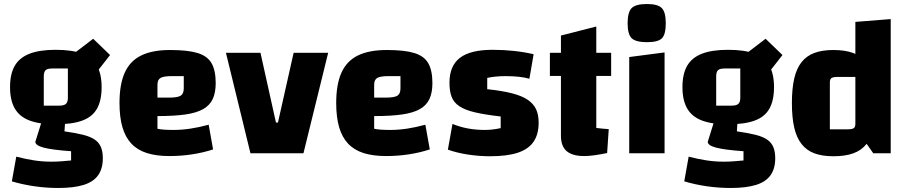

<svg xmlns="http://www.w3.org/2000/svg" viewBox="-20 -763 4515 956"><path d="M257 -144Q177 -144 127 -163Q77 -182 53.5 -223Q30 -264 30 -329Q30 -395 53.5 -435.5Q77 -476 127 -495.5Q177 -515 257 -515Q339 -515 389 -496Q439 -477 462.5 -436Q486 -395 486 -329Q486 -263 463 -222Q440 -181 389.5 -162.5Q339 -144 257 -144ZM198 -237H275Q299 -237 308.5 -246Q318 -255 318 -276V-422H240Q216 -422 207 -413.5Q198 -405 198 -382ZM492 25Q492 76 469 109Q446 142 397 157.5Q348 173 270 173Q210 173 151.5 164.5Q93 156 39 140L61 17Q107 29 149.5 35.5Q192 42 235 42Q263 42 287 40Q311 38 334 36V-10Q238 -17 197 -28Q156 -39 156 -57L191 -169L305 -168L301 -109Q358 -101 395 -91.5Q432 -82 453 -67Q474 -52 483 -29.5Q492 -7 492 25ZM439 -375 347 -496 444 -570 528 -489Z M823 14Q758 14 711 -1Q664 -16 634 -48Q604 -80 589.5 -130Q575 -180 575 -250Q575 -344 601.5 -402Q628 -460 683.5 -487Q739 -514 827 -514Q915 -514 964 -499Q1013 -484 1033.5 -448Q1054 -412 1054 -349Q1054 -302 1039.5 -270.5Q1025 -239 992 -220Q959 -201 903 -193Q847 -185 764 -185H734V-277H823Q864 -277 879.5 -286.5Q895 -296 895 -323V-384H836Q795 -384 779.5 -375Q764 -366 764 -341V-122Q789 -116 843 -116Q885 -116 928 -122.5Q971 -129 1019 -142L1041 -19Q992 -3 937 5.5Q882 14 823 14Z M1105 -500H1277L1354 -153H1364L1442 -500H1614L1491 0H1227Z M1902 14Q1837 14 1790 -1Q1743 -16 1713 -48Q1683 -80 1668.5 -130Q1654 -180 1654 -250Q1654 -344 1680.5 -402Q1707 -460 1762.5 -487Q1818 -514 1906 -514Q1994 -514 2043 -499Q2092 -484 2112.5 -448Q2133 -412 2133 -349Q2133 -302 2118.5 -270.5Q2104 -239 2071 -220Q2038 -201 1982 -193Q1926 -185 1843 -185H1813V-277H1902Q1943 -277 1958.5 -286.5Q1974 -296 1974 -323V-384H1915Q1874 -384 1858.5 -375Q1843 -366 1843 -341V-122Q1868 -116 1922 -116Q1964 -116 2007 -122.5Q2050 -129 2098 -142L2120 -19Q2071 -3 2016 5.5Q1961 14 1902 14Z M2218 -351Q2218 -435 2270 -475Q2322 -515 2433 -515Q2487 -515 2538.5 -509.5Q2590 -504 2637 -493L2616 -371Q2591 -378 2561 -381Q2531 -384 2497 -384Q2472 -384 2447 -381.5Q2422 -379 2406 -375V-319Q2480 -311 2529 -298.5Q2578 -286 2607 -266.5Q2636 -247 2649 -219.5Q2662 -192 2662 -152Q2662 -94 2636.5 -57Q2611 -20 2558 -2.5Q2505 15 2420 15Q2365 15 2309.5 6.5Q2254 -2 2210 -18L2233 -146Q2305 -116 2394 -116Q2411 -116 2430 -118Q2449 -120 2473 -125V-183Q2395 -192 2345.5 -203.5Q2296 -215 2268 -233.5Q2240 -252 2229 -280Q2218 -308 2218 -351Z M2889 14Q2830 14 2801.5 -10.5Q2773 -35 2773 -87V-586L2949 -631V-126Q2965 -124 2980 -122.5Q2995 -121 3011 -120L3003 -1Q2969 6 2940.5 10Q2912 14 2889 14ZM2718 -385V-500H3023V-385Z M3113 -479 3289 -502V0H3113ZM3201 -553Q3146 -553 3125.5 -572.5Q3105 -592 3105 -647Q3105 -703 3125.5 -723Q3146 -743 3201 -743Q3255 -743 3275 -723Q3295 -703 3295 -647Q3295 -592 3276 -572.5Q3257 -553 3201 -553Z M3605 -144Q3525 -144 3475 -163Q3425 -182 3401.5 -223Q3378 -264 3378 -329Q3378 -395 3401.5 -435.5Q3425 -476 3475 -495.5Q3525 -515 3605 -515Q3687 -515 3737 -496Q3787 -477 3810.5 -436Q3834 -395 3834 -329Q3834 -263 3811 -222Q3788 -181 3737.5 -162.5Q3687 -144 3605 -144ZM3546 -237H3623Q3647 -237 3656.5 -246Q3666 -255 3666 -276V-422H3588Q3564 -422 3555 -413.5Q3546 -405 3546 -382ZM3840 25Q3840 76 3817 109Q3794 142 3745 157.5Q3696 173 3618 173Q3558 173 3499.5 164.5Q3441 156 3387 140L3409 17Q3455 29 3497.5 35.5Q3540 42 3583 42Q3611 42 3635 40Q3659 38 3682 36V-10Q3586 -17 3545 -28Q3504 -39 3504 -57L3539 -169L3653 -168L3649 -109Q3706 -101 3743 -91.5Q3780 -82 3801 -67Q3822 -52 3831 -29.5Q3840 -7 3840 25ZM3787 -375 3695 -496 3792 -570 3876 -489Z M4130 -514Q4188 -514 4228.5 -499Q4269 -484 4294 -453Q4319 -422 4330.5 -371.5Q4342 -321 4342 -250Q4342 -178 4330.5 -127.5Q4319 -77 4294 -45.5Q4269 -14 4228.5 0.5Q4188 15 4130 15Q4074 15 4035 0.5Q3996 -14 3971 -46Q3946 -78 3934.5 -128Q3923 -178 3923 -250Q3923 -321 3934.5 -371.5Q3946 -422 3971 -453.5Q3996 -485 4035 -499.5Q4074 -514 4130 -514ZM4239 -380H4152Q4129 -380 4120.5 -374.5Q4112 -369 4112 -353V-119H4198Q4222 -119 4230.5 -124.5Q4239 -130 4239 -146ZM4415 -668V0H4328L4239 -127V-654Z"/></svg>

Font: Changa ExtraLight
Style: Bold
Weight: 700
Version: Version 3.002; ttfautohint (v1.8.2)